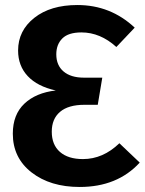

<svg xmlns="http://www.w3.org/2000/svg" viewBox="-20 -728 576 764"><path d="M288 -708Q420 -708 516 -618L443 -541Q379 -599 304 -599Q252 -599 228 -575Q204 -551 204 -512Q204 -468 233 -443.5Q262 -419 314 -419H387L369 -311H316Q252 -311 219 -283Q186 -255 186 -204Q186 -152 218.5 -123.5Q251 -95 310 -95Q390 -95 455 -158L536 -81Q447 16 297 16Q180 16 105.5 -42Q31 -100 31 -196Q31 -272 77 -315.5Q123 -359 202 -368Q129 -384 90.5 -425Q52 -466 52 -527Q52 -606 116.5 -657Q181 -708 288 -708Z"/></svg>

Font: FiraGO SemiBold
Style: Regular
Weight: 600
Designer: bBox Type
Foundry: bBox Type GmbH
Version: Version 1.001;PS 001.001;hotconv 1.0.88;makeotf.lib2.5.64775